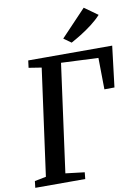

<svg xmlns="http://www.w3.org/2000/svg" viewBox="-105 -1059 809 1126"><g transform="rotate(-10 300.0 -495.5)"><path d="M11.5 0 16 -39.5 84 -53 171 -688 95 -700 100.5 -743H600.5L571 -499L511 -498.5L508.5 -686L287.5 -696L200 -53L313 -39.5L309 0ZM369.5 -801.5 325 -833.5 474.5 -991 553.5 -934.5Q529.5 -908 496.2 -882.5Q463 -857 429.2 -836.2Q395.5 -815.5 369.5 -801.5Z"/></g></svg>

Font: Merriweather 28pt Medium
Style: Italic
Weight: 500
Italic angle: -7.8°
Version: Version 2.101